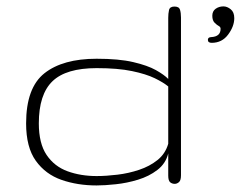

<svg xmlns="http://www.w3.org/2000/svg" viewBox="-20 -564 739 589"><path d="M276.4 4.9Q217.8 4.9 168.7 -12.2Q119.6 -29.3 89.8 -70.8Q60.1 -112.3 60.1 -185.5Q60.1 -294.9 116.5 -339.4Q172.9 -383.8 276.4 -383.8Q344.7 -383.8 388.7 -373.5Q432.6 -363.3 458.3 -348.9Q483.9 -334.5 496.1 -321.8V-509.3Q496.1 -522.5 498.5 -533.2Q501 -543.9 515.1 -543.9Q529.3 -543.9 532.2 -534.2Q535.2 -524.4 535.2 -510.3V-26.4Q535.2 -10.7 529.1 -5.4Q522.9 0 516.1 0Q507.8 0 502 -4.9Q496.1 -9.8 496.1 -25.4V-93.3Q488.3 -62 462.6 -42.5Q437 -22.9 403.3 -12.7Q369.6 -2.4 335.4 1.2Q301.3 4.9 276.4 4.9ZM276.4 -23.9Q305.7 -23.9 340.1 -28.1Q374.5 -32.2 406.7 -43Q439 -53.7 463.1 -73Q487.3 -92.3 496.1 -123V-298.8Q481.4 -311 454.8 -324Q428.2 -336.9 385 -345.9Q341.8 -355 276.4 -355Q182.6 -355 140.9 -314.7Q99.1 -274.4 99.1 -185.5Q99.1 -124 123 -88.6Q147 -53.2 187.3 -38.6Q227.5 -23.9 276.4 -23.9ZM629.4 -432.6Q617.7 -432.6 617.7 -441.9Q617.7 -449.7 627.9 -450.2Q656.7 -451.7 656.7 -475.6Q656.7 -481.4 650.9 -484.4Q646 -486.8 638.7 -493.9Q631.3 -501 631.3 -515.6Q631.3 -529.8 641.6 -537.1Q651.9 -544.4 665.5 -544.4Q676.8 -544.4 687.7 -535.6Q698.7 -526.9 698.7 -508.3Q698.7 -483.4 679.9 -458Q661.1 -432.6 629.4 -432.6Z"/></svg>

Font: Gruppo
Style: Regular
Weight: 400
Designer: Vernon Adams
Foundry: Vernon Adams
Version: Version 1.001; ttfautohint (v1.8.4.7-5d5b);gftools[0.9.28]